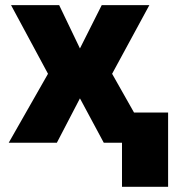

<svg xmlns="http://www.w3.org/2000/svg" viewBox="-20 -550 668 740"><path d="M288.1 -363.3 372.1 -530.3H555.7L412.1 -265.6L496.6 -116.2H627.9V169.9H450.2V0H379.9L288.1 -170.9L199.2 0H13.7L165 -265.6L22.5 -530.3H208Z"/></svg>

Font: Pretendard JP Black
Style: Regular
Weight: 900
Designer: Base glyphs from Inter by Rasmus Andersson; Hangeul glyphs from Noto Sans CJK(Source Han Sans) by Jang Soo-young and Kan
Foundry: Kil Hyung-jin
Version: Version 1.309